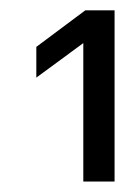

<svg xmlns="http://www.w3.org/2000/svg" viewBox="-20 -719 270 369"><path d="M140.1 -370.1V-636.2L49.8 -569.8V-628.9L144 -699.2H200.2V-370.1Z"/></svg>

Font: Prompt Light
Style: Regular
Weight: 300
Designer: Katatrad Team
Foundry: CadsonDemak
Version: Version 1.000;PS 001.000;hotconv 1.0.88;makeotf.lib2.5.64775